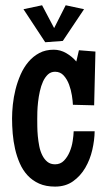

<svg xmlns="http://www.w3.org/2000/svg" viewBox="-20 -691 400 715"><path d="M335.4 -499 330.6 -298.8 251.5 -300.8Q251 -314.5 247.8 -335.2Q244.6 -356 237.3 -375.7Q230 -395.5 217.3 -409.7Q204.6 -423.8 185.1 -423.8Q169.4 -423.8 158.4 -413.6Q147.5 -403.3 140.1 -387.2Q132.8 -371.1 128.4 -351.1Q124 -331.1 121.8 -311.5Q119.6 -292 119.1 -275.1Q118.7 -258.3 118.7 -248Q118.7 -236.8 118.9 -220Q119.1 -203.1 120.8 -184.3Q122.6 -165.5 126.2 -146.7Q129.9 -127.9 137.5 -112.8Q145 -97.7 156.5 -88.4Q168 -79.1 185.1 -79.1Q205.1 -79.1 218.3 -92.8Q231.4 -106.4 239.5 -125.7Q247.6 -145 250.7 -166Q253.9 -187 254.4 -202.1H332.5Q332 -168.9 323.7 -132.8Q315.4 -96.7 297.6 -66.2Q279.8 -35.6 252 -15.9Q224.1 3.9 185.1 3.9Q150.9 3.9 125.7 -7.3Q100.6 -18.6 82.8 -37.8Q64.9 -57.1 53.7 -82.8Q42.5 -108.4 36.1 -136.5Q29.8 -164.6 27.3 -193.8Q24.9 -223.1 24.9 -250Q24.9 -273.4 27.8 -301.5Q30.8 -329.6 37.8 -357.9Q44.9 -386.2 56.6 -413.1Q68.4 -439.9 85.7 -460.4Q103 -481 126.2 -493.4Q149.4 -505.9 180.2 -505.9Q204.6 -505.9 226.6 -493.2Q248.5 -480.5 264.2 -461.9L273.9 -503.9ZM293 -656.7 213.9 -538.6 148.4 -533.7 67.4 -656.7 136.7 -671.4 181.6 -586.4 224.6 -671.4Z"/></svg>

Font: Maiden Orange
Style: Regular
Weight: 400
Designer: Astigmatic (AOETI)
Foundry: Astigmatic (AOETI)
Version: Version 1.000